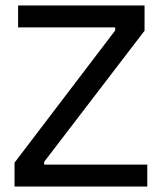

<svg xmlns="http://www.w3.org/2000/svg" viewBox="-20 -680 590 700"><path d="M33 0V-87L400 -569V-580H46V-660H507V-568L141 -90V-80H517V0Z"/></svg>

Font: Bricolage Grotesque 28pt
Style: Regular
Weight: 400
Version: Version 1.001;gftools[0.9.33.dev8+g029e19f]